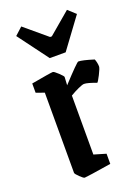

<svg xmlns="http://www.w3.org/2000/svg" viewBox="-135 -747 593 817"><g transform="rotate(-20 161.5 -338.5)"><path d="M67 -25V-388L30 -401V-443Q119 -459 129 -459Q134 -459 151.5 -442.5Q169 -426 169 -422L167 -385Q240 -464 246 -464Q264 -464 315 -448Q318 -441 320 -431.5Q322 -422 322 -414Q322 -406 308.5 -379.5Q295 -353 291 -351Q252 -366 236 -366Q229 -366 210 -357.5Q191 -349 171 -337V-70L225 -54V-8Q113 10 103 10Q98 10 82.5 -5Q67 -20 67 -25ZM35 -656 69 -687 169 -603H177L276 -687L310 -656L209 -519H137Z"/></g></svg>

Font: Grenze Medium
Style: Regular
Weight: 500
Designer: Renata Polastri
Foundry: Omnibus-Type
Version: Version 1.002; ttfautohint (v1.8)